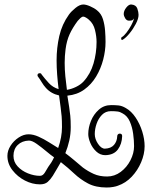

<svg xmlns="http://www.w3.org/2000/svg" viewBox="-20 -777 683 855"><path d="M455 58Q406 58 372 40Q338 22 310.5 -4Q283 -30 251 -55Q243 -40 233.5 -25Q224 -10 215 6Q205 22 192.5 33Q180 44 158 44Q124 44 91 27Q58 10 35.5 -19Q13 -48 13 -83Q13 -106 27 -128Q41 -150 63 -164.5Q85 -179 107 -179Q128 -179 151.5 -168.5Q175 -158 198 -143.5Q221 -129 239 -118Q256 -166 256 -211Q256 -240 254.5 -259Q253 -278 250 -299Q247 -320 243 -352Q207 -360 184 -386Q174 -397 166 -410.5Q158 -424 149 -436Q147 -438 147 -442Q147 -451 158 -451Q162 -451 165 -447H164Q180 -426 197.5 -407Q215 -388 241 -380Q237 -412 234.5 -444.5Q232 -477 232 -508Q232 -564 244 -616.5Q256 -669 287 -712Q297 -726 316 -741.5Q335 -757 351 -757Q363 -757 381.5 -749Q400 -741 412 -731Q431 -716 438.5 -691.5Q446 -667 448 -640Q450 -613 450 -590Q450 -552 439.5 -511.5Q429 -471 408 -436Q387 -401 355 -378Q323 -355 280 -351Q285 -320 288 -300.5Q291 -281 293 -261.5Q295 -242 295 -211Q295 -180 288.5 -151Q282 -122 271 -95Q291 -80 310.5 -63.5Q330 -47 349 -31Q372 -14 397.5 -2.5Q423 9 457 9Q490 9 517.5 -11.5Q545 -32 561 -63.5Q577 -95 577 -126Q577 -151 573 -181Q569 -211 558 -236Q547 -261 526 -272Q515 -279 503 -280.5Q491 -282 474 -282Q450 -282 434 -265.5Q418 -249 410 -225.5Q402 -202 402 -180Q402 -158 416.5 -136.5Q431 -115 447 -115Q474 -116 487.5 -131.5Q501 -147 502 -170Q502 -176 505.5 -179Q509 -182 513 -182Q524 -182 524 -171Q523 -136 505 -111.5Q487 -87 449 -86Q426 -86 408.5 -102.5Q391 -119 382 -141Q373 -163 373 -180Q373 -209 385 -238.5Q397 -268 420 -288.5Q443 -309 475 -309Q492 -309 507.5 -307.5Q523 -306 540 -296Q565 -282 584 -253.5Q603 -225 613.5 -191Q624 -157 624 -126Q624 -91 608.5 -54.5Q593 -18 566.5 10Q540 38 505 50Q498 53 484 55.5Q470 58 455 58ZM278 -377Q298 -380 318.5 -390Q339 -400 352 -414Q383 -448 396.5 -494.5Q410 -541 410 -590Q410 -615 403 -643.5Q396 -672 376 -689Q372 -693 364 -698Q356 -703 351 -703Q345 -703 338 -696.5Q331 -690 326 -684Q303 -653 290 -624.5Q277 -596 272 -558Q270 -543 269 -527.5Q268 -512 268 -497Q268 -467 271 -437Q274 -407 278 -377ZM158 6Q171 6 180 -9Q189 -24 195 -34Q202 -43 208.5 -53.5Q215 -64 221 -77H220Q208 -85 186.5 -103Q165 -121 144 -136Q123 -151 109 -151Q78 -150 59 -131.5Q40 -113 40 -83Q40 -56 58.5 -36Q77 -16 104.5 -5Q132 6 158 6ZM524 -599Q520 -599 519.5 -604.5Q519 -610 523 -612Q532 -617 543.5 -632Q555 -647 564.5 -664.5Q574 -682 577 -695Q572 -688 568 -686.5Q564 -685 554 -685Q544 -685 537.5 -695.5Q531 -706 531 -715Q531 -729 542.5 -743.5Q554 -758 565 -757Q586 -755 591.5 -739Q597 -723 597 -711Q597 -694 585 -671Q573 -648 557 -628.5Q541 -609 528 -601Q524 -599 524 -599Z"/></svg>

Font: Ruge Boogie
Style: Regular
Weight: 400
Designer: Robert E. Leuschke
Foundry: Robert E. Leuschke
Version: Version 1.010; ttfautohint (v1.8.3)